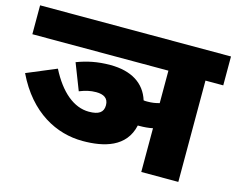

<svg xmlns="http://www.w3.org/2000/svg" viewBox="-89 -754 1091 886"><g transform="rotate(15 456.0 -311.0)"><path d="M226 -411 275 -285C303 -296 326 -302 354 -302C390 -302 413 -289 413 -255C413 -221 391 -206 344 -206C272 -206 206 -261 155 -361L14 -302C95 -133 227 -68 351 -68C453 -68 555 -94 579 -203C581 -203 584 -203 586 -203C610 -203 631 -205 650 -209V0H827V-484H912V-622H0V-484H650V-329C633 -324 615 -321 593 -321C586 -321 580 -321 575 -322C551 -399 485 -440 385 -440C322 -440 274 -429 226 -411Z"/></g></svg>

Font: Noto Sans Black
Style: Italic
Weight: 900
Italic angle: -12°
Designer: Monotype Design Team
Foundry: Monotype Imaging Inc.
Version: Version 2.013